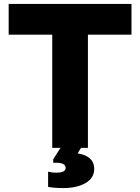

<svg xmlns="http://www.w3.org/2000/svg" viewBox="-20 -750 711 974"><path d="M647 -730V-574H426V0H391L374 28Q458 42 458 107Q458 153 414 178.5Q370 204 302 204Q253 204 224 198V121Q246 126 265 126Q313 126 313 102Q313 72 250 76V58L287 0H245V-574H24V-730Z"/></svg>

Font: Nacelle Heavy
Style: Regular
Weight: 800
Designer: Sora Sagano
Foundry: Sora Sagano
Version: Version 1.000;FEAKit 1.0